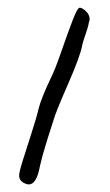

<svg xmlns="http://www.w3.org/2000/svg" viewBox="-20 -574 290 505"><path d="M44.9 -91.8Q50.8 -88.9 55.7 -88.9Q76.2 -88.9 85 -136.7Q91.8 -167 105.5 -210.4Q119.1 -253.9 120.1 -255.9Q125 -275.4 158.2 -351.1Q191.4 -426.8 196.3 -455.1Q197.3 -461.9 204.6 -482.4Q211.9 -502.9 213.9 -515.6Q215.8 -519.5 215.8 -523.4Q215.8 -535.2 206.1 -544.4Q196.3 -553.7 189.5 -553.7Q183.6 -553.7 170.4 -519Q157.2 -484.4 140.6 -436.5Q124 -388.7 114.3 -370.1Q88.9 -316.4 82 -290Q76.2 -264.6 62.5 -222.7Q48.8 -180.7 39.6 -150.9Q30.3 -121.1 30.3 -112.3Q30.3 -98.6 44.9 -91.8Z"/></svg>

Font: 辰宇落雁體 Thin Monospaced
Style: Regular
Weight: 100
Designer: Written by Liu, Wei-Chen; Created by Wang, Li-Yu.
Version: Version 1.000